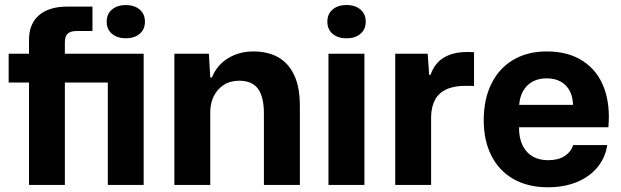

<svg xmlns="http://www.w3.org/2000/svg" viewBox="-20 -756 2540 785"><path d="M98.6 -418.6H15.4V-536.4H98.6V-592.8Q98.6 -658.6 139.5 -693.8Q180.4 -729 255.4 -729H358V-629.2H293.4Q268.4 -629.2 256.8 -618.5Q245.2 -607.8 245.2 -583.4V-536.4H567.4V0H420.8V-418.6H245.2V0H98.6ZM416.2 -667.4Q416.2 -699 438 -717.2Q459.9 -735.4 494.4 -735.4Q529 -735.4 550.8 -717.2Q572.6 -698.9 572.6 -667.2Q572.6 -635.7 550.8 -617.5Q528.9 -599.4 494.4 -599.4Q459.8 -599.4 438 -617.6Q416.2 -635.8 416.2 -667.4Z M692.9 -536.3H834L839.6 -439.3H846.4Q867.4 -490.7 912.9 -518.2Q958.3 -545.7 1016.6 -545.7Q1072.9 -545.7 1115.2 -523.1Q1157.6 -500.4 1181.8 -451Q1206 -401.6 1206 -323.6V0H1059V-291.9Q1059 -360 1034.8 -393Q1010.6 -426 958 -426Q921 -426 894.3 -408.5Q867.6 -391 853.6 -361.9Q839.6 -332.7 839.6 -298.3V0H692.9Z M1322.9 -536.3H1469.9V0H1322.9ZM1318.4 -667.4Q1318.4 -699.3 1340.3 -717.4Q1362.1 -735.6 1396.9 -735.6Q1431.6 -735.6 1453.4 -717.4Q1475.3 -699.3 1475.3 -667.4Q1475.3 -635.6 1453.4 -617.4Q1431.6 -599.3 1396.9 -599.3Q1362.1 -599.3 1340.3 -617.4Q1318.4 -635.6 1318.4 -667.4Z M1595.9 -536.3H1728.6L1734.7 -450.1H1740.3Q1757.3 -498.7 1795.5 -521Q1833.7 -543.3 1887.6 -543.3Q1892.6 -543.3 1897.6 -543.3Q1907.9 -543 1918.1 -542.7V-404.6Q1900.9 -405.1 1885 -405.1Q1836 -405.1 1805 -390.7Q1774 -376.3 1758.9 -348.6Q1743.7 -320.9 1742.6 -279.6V0H1595.9Z M1957.7 -264.3Q1957.7 -350.3 1989.2 -413.8Q2020.7 -477.3 2078.7 -511.5Q2136.7 -545.7 2215.3 -545.7Q2304 -545.7 2363.8 -506.2Q2423.7 -466.7 2449.7 -396.5Q2475.7 -326.3 2467.3 -235.7H2102Q2101.7 -192 2116.5 -161.7Q2131.3 -131.3 2158 -116.2Q2184.7 -101 2220.7 -101Q2262 -101 2287.8 -117.5Q2313.7 -134 2323.7 -163H2462.7Q2455 -111 2422.3 -71.7Q2389.7 -32.3 2337.5 -11.3Q2285.3 9.7 2220.7 9.7Q2138 9.7 2078.8 -24.3Q2019.7 -58.3 1988.7 -120.2Q1957.7 -182 1957.7 -264.3ZM2089.3 -327.3H2336.7L2323 -313Q2324.3 -353.3 2311.2 -380.7Q2298 -408 2273.5 -421.8Q2249 -435.7 2215.3 -435.7Q2163.3 -435.7 2132.8 -403Q2102.3 -370.3 2102.3 -313Z"/></svg>

Font: Mona Sans VF XLt
Style: Regular
Weight: 200
Designer: Deni Anggara
Foundry: GitHub
Version: Version 2.000;Glyphs 3.2.3 (3260)